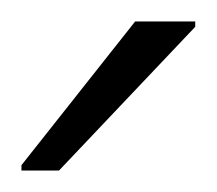

<svg xmlns="http://www.w3.org/2000/svg" viewBox="-20 -762 202 179"><path d="M0 -603V-608L106 -742H162V-737L35 -603Z"/></svg>

Font: Saira ExtraLight
Style: Regular
Weight: 200
Designer: Hector Gatti with collaboration of the Omnibus-Type team
Foundry: Omnibus-Type
Version: Version 1.100; ttfautohint (v1.8.3)